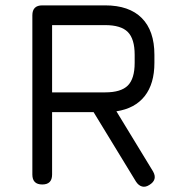

<svg xmlns="http://www.w3.org/2000/svg" viewBox="-20 -687 654 715"><path d="M536.5 1.5Q522 11 509 7.5Q496 4 486.5 -10.5L328.5 -269.5H174V-37Q174 0 137.5 0Q100.5 0 100.5 -37V-630Q100.5 -667 137.5 -667H371.5Q461 -667 508 -619.8Q555 -572.5 555 -483V-453Q555 -375 518.8 -329Q482.5 -283 413.5 -272.5L550 -48.5Q567.5 -17.5 536.5 1.5ZM174 -343H371.5Q430.5 -343 456 -368.5Q481.5 -394 481.5 -453V-483Q481.5 -542 456 -567.8Q430.5 -593.5 371.5 -593.5H174Z"/></svg>

Font: Jura Light SemiBold
Style: Regular
Weight: 600
Version: Version 5.106